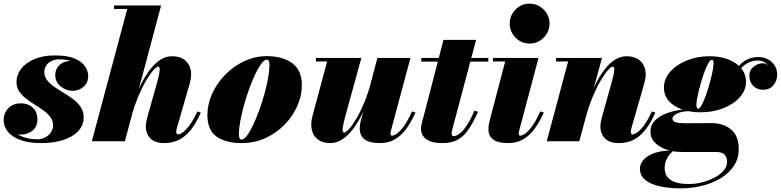

<svg xmlns="http://www.w3.org/2000/svg" viewBox="-20 -780 4310 1060"><path d="M205.5 10Q141 10 95 -6.2Q49 -22.5 24.5 -51.5Q0 -80.5 0 -117.5Q0 -155.5 26.2 -182.5Q52.5 -209.5 95 -209.5Q134.5 -209.5 160.5 -186Q186.5 -162.5 186.5 -121.5Q186.5 -80 159 -58.5Q131.5 -37 94 -37Q68.5 -37 47.2 -48.8Q26 -60.5 13.5 -79Q1 -97.5 1 -117.5H28Q28 -85.5 49.5 -61.5Q71 -37.5 106.8 -24.2Q142.5 -11 185 -11Q210.5 -11 230.2 -21.8Q250 -32.5 261.5 -50Q273 -67.5 273 -88Q273 -113.5 258.5 -133.2Q244 -153 221 -169.5Q198 -186 172 -202.2Q146 -218.5 123 -236.2Q100 -254 85.5 -276Q71 -298 71 -327Q71 -366.5 96.5 -400Q122 -433.5 169.8 -453.8Q217.5 -474 284 -474Q353 -474 393 -456.5Q433 -439 450 -412.8Q467 -386.5 467 -360.5Q467 -322.5 440.8 -300.5Q414.5 -278.5 382 -278.5Q345 -278.5 315 -302.8Q285 -327 285 -366.5Q285 -399 308.8 -421.2Q332.5 -443.5 372 -443.5Q409.5 -443.5 437.8 -420.8Q466 -398 466 -360.5H442.5Q442.5 -383 426.8 -404.2Q411 -425.5 381 -439Q351 -452.5 309 -452.5Q281 -452.5 262.2 -442.2Q243.5 -432 234 -416.2Q224.5 -400.5 224.5 -383.5Q224.5 -357.5 240.2 -337.2Q256 -317 280.8 -300Q305.5 -283 333.2 -266.5Q361 -250 385.8 -231Q410.5 -212 426.2 -188Q442 -164 442 -132Q442 -90 413.5 -58Q385 -26 332 -8Q279 10 205.5 10Z M487 0 682.5 -730.5H609.5V-750H869.5L669.5 0ZM887.5 10Q835 10 810 -16.2Q785 -42.5 785 -82Q785 -93.5 788 -109Q791 -124.5 794.5 -137L845.5 -318Q856.5 -357 859.8 -377.2Q863 -397.5 861 -404.8Q859 -412 853.5 -412Q844 -412 826 -391.8Q808 -371.5 786.2 -334.5Q764.5 -297.5 743 -246.2Q721.5 -195 704.5 -133H692.5Q704.5 -178.5 721.2 -226Q738 -273.5 759.8 -317Q781.5 -360.5 807.8 -395Q834 -429.5 864.5 -449.5Q895 -469.5 930 -469.5Q971 -469.5 997.2 -450.8Q1023.5 -432 1032 -398.2Q1040.5 -364.5 1027.5 -319.5L956.5 -73Q955.5 -69.5 954.2 -63.2Q953 -57 953 -53Q953 -38 963 -38Q982 -38 1011 -69.2Q1040 -100.5 1069.5 -165L1088.5 -158.5Q1061 -95.5 1029.8 -58.5Q998.5 -21.5 963.2 -5.8Q928 10 887.5 10Z M1313.5 10Q1226.5 10 1175.8 -26Q1125 -62 1125 -144.5Q1125 -204.5 1151.2 -262.5Q1177.5 -320.5 1223 -367.2Q1268.5 -414 1327.8 -442Q1387 -470 1453 -470Q1540 -470 1593.2 -431.2Q1646.5 -392.5 1646.5 -310Q1646.5 -252 1621.5 -195.2Q1596.5 -138.5 1551.5 -92Q1506.5 -45.5 1445.8 -17.8Q1385 10 1313.5 10ZM1313.5 -9.5Q1327 -9.5 1343.5 -31.2Q1360 -53 1377.2 -89.5Q1394.5 -126 1410.8 -170.5Q1427 -215 1439.8 -261.2Q1452.5 -307.5 1460 -349.2Q1467.5 -391 1467.5 -420.5Q1467.5 -435 1464.5 -442.8Q1461.5 -450.5 1453 -450.5Q1439.5 -450.5 1423 -428.8Q1406.5 -407 1389.2 -370.5Q1372 -334 1355.8 -289.5Q1339.5 -245 1326.8 -198.8Q1314 -152.5 1306.5 -111Q1299 -69.5 1299 -39.5Q1299 -25.5 1302.2 -17.5Q1305.5 -9.5 1313.5 -9.5Z M1803 10Q1762.5 10 1736.2 -8.8Q1710 -27.5 1701.8 -61.5Q1693.5 -95.5 1705.5 -141L1786 -440.5H1724.5V-460H1975L1887.5 -142.5Q1877 -103.5 1873.5 -83.2Q1870 -63 1872 -55.5Q1874 -48 1879.5 -48Q1889 -48 1907.2 -68Q1925.5 -88 1947.5 -125.2Q1969.5 -162.5 1991 -213.8Q2012.5 -265 2028.5 -327H2044Q2032 -281.5 2014.8 -233.8Q1997.5 -186 1975.2 -142.5Q1953 -99 1926.5 -64.5Q1900 -30 1869 -10Q1838 10 1803 10ZM2076.5 10Q2019 10 1992.5 -10.8Q1966 -31.5 1966 -71.5Q1966 -81.5 1967.5 -91.8Q1969 -102 1971 -110L2063.5 -460H2246L2138.5 -59.5Q2137.5 -55 2136.5 -50.5Q2135.5 -46 2135.5 -42.5Q2135.5 -31 2145 -31Q2153.5 -31 2169.2 -40.8Q2185 -50.5 2207 -79.5Q2229 -108.5 2255 -165L2274 -158.5Q2248 -101 2219.2 -63.8Q2190.5 -26.5 2155.8 -8.2Q2121 10 2076.5 10Z M2423.5 10Q2377.5 10 2351.5 -1.5Q2325.5 -13 2314.8 -31Q2304 -49 2304 -68.5Q2304 -84 2309.2 -102Q2314.5 -120 2318 -135L2428.5 -560H2608.5L2478 -69Q2476.5 -63.5 2475 -57Q2473.5 -50.5 2473.5 -43.5Q2473.5 -28 2485.5 -28Q2491.5 -28 2503 -33.2Q2514.5 -38.5 2529.5 -53Q2544.5 -67.5 2562.2 -95.5Q2580 -123.5 2599.5 -169L2619 -163Q2592.5 -103 2566.2 -64.8Q2540 -26.5 2506.2 -8.2Q2472.5 10 2423.5 10ZM2306 -440V-460H2676V-440Z M2784.5 10Q2727 10 2701.8 -10.8Q2676.5 -31.5 2676.5 -65Q2676.5 -84 2680 -99.2Q2683.5 -114.5 2685.5 -122.5L2769 -440.5H2701.5V-460H2953L2846.5 -59.5Q2845.5 -55.5 2844.5 -50.8Q2843.5 -46 2843.5 -41.5Q2843.5 -36.5 2845.8 -33.8Q2848 -31 2853 -31Q2861.5 -31 2877.2 -40.8Q2893 -50.5 2915 -79.5Q2937 -108.5 2963 -165L2982.5 -158.5Q2956 -101 2927.2 -63.8Q2898.5 -26.5 2863.8 -8.2Q2829 10 2784.5 10ZM2903.5 -539.5Q2872 -539.5 2847.2 -555Q2822.5 -570.5 2808.2 -595.8Q2794 -621 2794 -650Q2794 -679 2808.2 -704Q2822.5 -729 2847.2 -744.5Q2872 -760 2903.5 -760Q2935 -760 2960 -744.5Q2985 -729 2999.5 -704Q3014 -679 3014 -650Q3014 -621 2999.5 -595.8Q2985 -570.5 2960 -555Q2935 -539.5 2903.5 -539.5Z M3397 10Q3344.5 10 3319.5 -16.2Q3294.5 -42.5 3294.5 -82Q3294.5 -93.5 3297.5 -109Q3300.5 -124.5 3304 -137L3355 -318Q3366 -357 3369.2 -377.2Q3372.5 -397.5 3370.5 -404.8Q3368.5 -412 3363 -412Q3353.5 -412 3335.5 -391.8Q3317.5 -371.5 3295.8 -334.5Q3274 -297.5 3252.5 -246.2Q3231 -195 3214 -133H3201.5Q3213.5 -178.5 3230.5 -226Q3247.5 -273.5 3269 -317Q3290.5 -360.5 3316.8 -395Q3343 -429.5 3373.8 -449.5Q3404.5 -469.5 3439.5 -469.5Q3480.5 -469.5 3506.8 -450.8Q3533 -432 3541.5 -398.2Q3550 -364.5 3537 -319.5L3466 -73Q3465 -69.5 3463.8 -63.2Q3462.5 -57 3462.5 -53Q3462.5 -44.5 3465 -41.2Q3467.5 -38 3472.5 -38Q3491.5 -38 3520.5 -69.2Q3549.5 -100.5 3579 -165L3598 -158.5Q3570.5 -95.5 3539.2 -58.5Q3508 -21.5 3472.8 -5.8Q3437.5 10 3397 10ZM2998.5 0 3116.5 -440.5H3050V-460H3303.5L3178 0Z M3738 260Q3676.5 260 3625.2 249.2Q3574 238.5 3543.5 214.5Q3513 190.5 3513 150.5Q3513 131.5 3524.2 113.5Q3535.5 95.5 3557.8 81.5Q3580 67.5 3613 59.2Q3646 51 3689.5 51H3700Q3690.5 57.5 3678.5 71Q3666.5 84.5 3658 103.8Q3649.5 123 3649.5 146.5Q3649.5 192 3683.2 214Q3717 236 3783.5 236Q3818.5 236 3855.2 226.8Q3892 217.5 3923.5 201.2Q3955 185 3974.5 162.5Q3994 140 3994 114Q3994 86.5 3979.2 72.8Q3964.5 59 3934.5 59Q3925 59 3905.2 59Q3885.5 59 3860.8 59Q3836 59 3811.8 59Q3787.5 59 3769.2 59Q3751 59 3744.5 59Q3699.5 59 3659.8 45.8Q3620 32.5 3595.5 7.2Q3571 -18 3571 -54Q3571 -86.5 3591.5 -109.8Q3612 -133 3645 -148Q3678 -163 3717.2 -170.2Q3756.5 -177.5 3794 -177.5L3793 -166.5Q3744 -166.5 3718.2 -153.2Q3692.5 -140 3692.5 -125.5Q3692.5 -114.5 3702.2 -108.8Q3712 -103 3730.5 -101.2Q3749 -99.5 3775 -99.5Q3792.5 -99.5 3817.8 -99.8Q3843 -100 3867.5 -100.2Q3892 -100.5 3906 -100.5Q3973.5 -100.5 4016 -65.2Q4058.5 -30 4058.5 42Q4058.5 96.5 4030.5 137.5Q4002.5 178.5 3956 205.8Q3909.5 233 3852.8 246.5Q3796 260 3738 260ZM3847 -160Q3789 -160 3743.5 -176.5Q3698 -193 3671.8 -223.5Q3645.5 -254 3645.5 -296.5Q3645.5 -344.5 3680 -383.8Q3714.5 -423 3771.8 -446.2Q3829 -469.5 3897 -469.5Q3955 -469.5 4000.5 -452Q4046 -434.5 4072.2 -402.8Q4098.5 -371 4098.5 -328.5Q4098.5 -281 4064 -242.8Q4029.5 -204.5 3972.5 -182.2Q3915.5 -160 3847 -160ZM3834.5 -180Q3843 -180 3854.2 -200.8Q3865.5 -221.5 3877 -253.5Q3888.5 -285.5 3898 -320.5Q3907.5 -355.5 3913.5 -385Q3919.5 -414.5 3919.5 -429Q3919.5 -437.5 3917.2 -443.8Q3915 -450 3909.5 -450Q3901 -450 3889.8 -429.5Q3878.5 -409 3867 -377Q3855.5 -345 3846 -310Q3836.5 -275 3830.5 -245.5Q3824.5 -216 3824.5 -201.5Q3824.5 -193 3827 -186.5Q3829.5 -180 3834.5 -180ZM4167 -465Q4211.5 -465 4241 -437.2Q4270.5 -409.5 4270.5 -369.5Q4270.5 -334 4250 -309.2Q4229.5 -284.5 4192 -284.5Q4160 -284.5 4138.5 -306Q4117 -327.5 4117 -361.5Q4117 -392.5 4139.8 -411.2Q4162.5 -430 4192 -431Q4203 -430.5 4212.8 -424.2Q4222.5 -418 4225.5 -407Q4220 -423.5 4202.8 -434.8Q4185.5 -446 4163.5 -446Q4137.5 -446 4114.2 -435.5Q4091 -425 4071 -403Q4051 -381 4034 -347L4020 -354.5Q4046.5 -410 4082.5 -437.5Q4118.5 -465 4167 -465Z"/></svg>

Font: Bodoni Moda Black
Style: Italic
Weight: 900
Italic angle: -13°
Version: Version 2.005